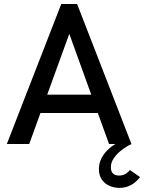

<svg xmlns="http://www.w3.org/2000/svg" viewBox="-20 -717 718 956"><path d="M575.5 218.5Q548 218.5 524.5 208Q501 197.5 486.8 176.8Q472.5 156 472.5 125.5Q472.5 97 484 73.5Q495.5 50 514 31.5Q532.5 13 554.5 0H523L467 -154.5H181.5L125.5 0H14L285 -697H364L634.5 0Q608.5 12.5 585.2 30.5Q562 48.5 547 70.2Q532 92 532 115.5Q532 157 573 157Q604.5 157 627 129.5L677.5 165Q635 218.5 575.5 218.5ZM434.5 -245.5 325 -548.5 215 -245.5Z"/></svg>

Font: Acari Sans Neue SemiBold
Style: Regular
Weight: 600
Designer: Alfredo Marco Pradil (font), Cristiano Sobral (main changes)
Foundry: Hanken Design Co. (font), Cristiano Sobral (main changes)
Version: Version 2.459;March 19, 2022;FontCreator 14.0.0.2808 64-bit;